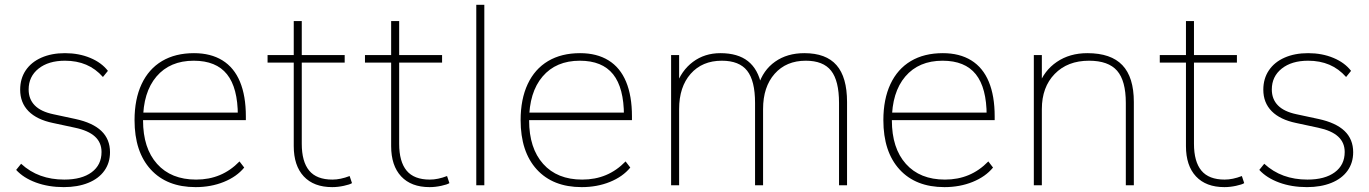

<svg xmlns="http://www.w3.org/2000/svg" viewBox="-20 -767 5670 795"><path d="M46.9 -63.5 67.4 -88.9Q103.5 -55.7 147.9 -39.6Q192.4 -23.4 246.1 -23.4Q318.4 -23.4 359.4 -53.7Q400.4 -84 400.4 -137.7Q400.4 -176.8 373 -201.7Q345.7 -226.6 290 -238.3L199.2 -257.8Q132.8 -271.5 98.1 -306.6Q63.5 -341.8 63.5 -395.5Q63.5 -441.4 86.4 -475.6Q109.4 -509.8 151.4 -528.3Q193.4 -546.9 249 -546.9Q306.6 -546.9 353.5 -527.3Q400.4 -507.8 426.8 -473.6L406.2 -448.2Q376 -482.4 336.9 -499Q297.9 -515.6 249 -515.6Q180.7 -515.6 139.6 -482.9Q98.6 -450.2 98.6 -396.5Q98.6 -356.4 124 -330.6Q149.4 -304.7 201.2 -293.9L292 -274.4Q364.3 -258.8 399.9 -224.6Q435.5 -190.4 435.5 -136.7Q435.5 -92.8 412.1 -60.1Q388.7 -27.3 345.2 -9.8Q301.8 7.8 244.1 7.8Q180.7 7.8 128.9 -11.2Q77.1 -30.3 46.9 -63.5Z M537.1 -269.5Q537.1 -356.4 566.4 -418.9Q595.7 -481.4 650.9 -514.2Q706.1 -546.9 783.2 -546.9Q852.5 -546.9 900.9 -517.1Q949.2 -487.3 973.6 -428.7Q998 -370.1 998 -285.2V-269.5H554.7V-300.8H985.4L964.8 -288.1Q964.8 -403.3 919.9 -459.5Q875 -515.6 782.2 -515.6Q683.6 -515.6 627.9 -450.2Q572.3 -384.8 572.3 -268.6Q572.3 -153.3 630.4 -88.4Q688.5 -23.4 792 -23.4Q845.7 -23.4 890.1 -42Q934.6 -60.5 971.7 -98.6L991.2 -73.2Q960 -35.2 906.7 -13.7Q853.5 7.8 790 7.8Q670.9 7.8 604 -65.4Q537.1 -138.7 537.1 -269.5Z M1196.3 -162.1V-507.8H1087.9V-539.1H1196.3V-679.7H1229.5V-539.1H1407.2V-507.8H1229.5V-171.9Q1229.5 -97.7 1260.3 -60.5Q1291 -23.4 1356.4 -23.4Q1389.6 -23.4 1427.7 -38.1L1437.5 -8.8Q1428.7 -2.9 1403.8 2.4Q1378.9 7.8 1355.5 7.8Q1279.3 7.8 1237.8 -36.6Q1196.3 -81.1 1196.3 -162.1Z M1599.6 -162.1V-507.8H1491.2V-539.1H1599.6V-679.7H1632.8V-539.1H1810.5V-507.8H1632.8V-171.9Q1632.8 -97.7 1663.6 -60.5Q1694.3 -23.4 1759.8 -23.4Q1793 -23.4 1831.1 -38.1L1840.8 -8.8Q1832 -2.9 1807.1 2.4Q1782.2 7.8 1758.8 7.8Q1682.6 7.8 1641.1 -36.6Q1599.6 -81.1 1599.6 -162.1Z M1952.1 -747.1H1985.4V0H1952.1Z M2135.7 -269.5Q2135.7 -356.4 2165 -418.9Q2194.3 -481.4 2249.5 -514.2Q2304.7 -546.9 2381.8 -546.9Q2451.2 -546.9 2499.5 -517.1Q2547.9 -487.3 2572.3 -428.7Q2596.7 -370.1 2596.7 -285.2V-269.5H2153.3V-300.8H2584L2563.5 -288.1Q2563.5 -403.3 2518.6 -459.5Q2473.6 -515.6 2380.9 -515.6Q2282.2 -515.6 2226.6 -450.2Q2170.9 -384.8 2170.9 -268.6Q2170.9 -153.3 2229 -88.4Q2287.1 -23.4 2390.6 -23.4Q2444.3 -23.4 2488.8 -42Q2533.2 -60.5 2570.3 -98.6L2589.8 -73.2Q2558.6 -35.2 2505.4 -13.7Q2452.1 7.8 2388.7 7.8Q2269.5 7.8 2202.6 -65.4Q2135.7 -138.7 2135.7 -269.5Z M2758.8 -539.1H2792V-411.1H2779.3Q2800.8 -474.6 2849.1 -510.7Q2897.5 -546.9 2962.9 -546.9Q3035.2 -546.9 3077.1 -513.7Q3119.1 -480.5 3132.8 -413.1H3120.1Q3139.6 -476.6 3189.5 -511.7Q3239.3 -546.9 3310.5 -546.9Q3400.4 -546.9 3443.8 -497.1Q3487.3 -447.3 3487.3 -344.7V0H3454.1V-340.8Q3454.1 -432.6 3421.4 -474.1Q3388.7 -515.6 3316.4 -515.6Q3235.4 -515.6 3187.5 -461.4Q3139.6 -407.2 3139.6 -315.4V0H3106.4V-340.8Q3106.4 -432.6 3073.7 -474.1Q3041 -515.6 2968.8 -515.6Q2887.7 -515.6 2839.8 -461.4Q2792 -407.2 2792 -315.4V0H2758.8Z M3637.7 -269.5Q3637.7 -356.4 3667 -418.9Q3696.3 -481.4 3751.5 -514.2Q3806.6 -546.9 3883.8 -546.9Q3953.1 -546.9 4001.5 -517.1Q4049.8 -487.3 4074.2 -428.7Q4098.6 -370.1 4098.6 -285.2V-269.5H3655.3V-300.8H4085.9L4065.4 -288.1Q4065.4 -403.3 4020.5 -459.5Q3975.6 -515.6 3882.8 -515.6Q3784.2 -515.6 3728.5 -450.2Q3672.9 -384.8 3672.9 -268.6Q3672.9 -153.3 3731 -88.4Q3789.1 -23.4 3892.6 -23.4Q3946.3 -23.4 3990.7 -42Q4035.2 -60.5 4072.3 -98.6L4091.8 -73.2Q4060.5 -35.2 4007.3 -13.7Q3954.1 7.8 3890.6 7.8Q3771.5 7.8 3704.6 -65.4Q3637.7 -138.7 3637.7 -269.5Z M4260.7 -539.1H4293.9V-411.1H4280.3Q4302.7 -474.6 4356 -510.7Q4409.2 -546.9 4482.4 -546.9Q4580.1 -546.9 4627.4 -497.1Q4674.8 -447.3 4674.8 -344.7V0H4641.6V-340.8Q4641.6 -432.6 4605.5 -474.1Q4569.3 -515.6 4489.3 -515.6Q4400.4 -515.6 4347.2 -460.9Q4293.9 -406.2 4293.9 -315.4V0H4260.7Z M4890.6 -162.1V-507.8H4782.2V-539.1H4890.6V-679.7H4923.8V-539.1H5101.6V-507.8H4923.8V-171.9Q4923.8 -97.7 4954.6 -60.5Q4985.4 -23.4 5050.8 -23.4Q5084 -23.4 5122.1 -38.1L5131.8 -8.8Q5123 -2.9 5098.1 2.4Q5073.2 7.8 5049.8 7.8Q4973.6 7.8 4932.1 -36.6Q4890.6 -81.1 4890.6 -162.1Z M5194.3 -63.5 5214.8 -88.9Q5251 -55.7 5295.4 -39.6Q5339.8 -23.4 5393.6 -23.4Q5465.8 -23.4 5506.8 -53.7Q5547.9 -84 5547.9 -137.7Q5547.9 -176.8 5520.5 -201.7Q5493.2 -226.6 5437.5 -238.3L5346.7 -257.8Q5280.3 -271.5 5245.6 -306.6Q5210.9 -341.8 5210.9 -395.5Q5210.9 -441.4 5233.9 -475.6Q5256.8 -509.8 5298.8 -528.3Q5340.8 -546.9 5396.5 -546.9Q5454.1 -546.9 5501 -527.3Q5547.9 -507.8 5574.2 -473.6L5553.7 -448.2Q5523.4 -482.4 5484.4 -499Q5445.3 -515.6 5396.5 -515.6Q5328.1 -515.6 5287.1 -482.9Q5246.1 -450.2 5246.1 -396.5Q5246.1 -356.4 5271.5 -330.6Q5296.9 -304.7 5348.6 -293.9L5439.5 -274.4Q5511.7 -258.8 5547.4 -224.6Q5583 -190.4 5583 -136.7Q5583 -92.8 5559.6 -60.1Q5536.1 -27.3 5492.7 -9.8Q5449.2 7.8 5391.6 7.8Q5328.1 7.8 5276.4 -11.2Q5224.6 -30.3 5194.3 -63.5Z"/></svg>

Font: Min Sans VF VF
Style: Regular
Weight: 400
Designer: Jinseong-Kim, NotoSansCJK, Nunito
Foundry: Jinseong-Kim
Version: Version 1.420;Glyphs 3.1.2 (3151)